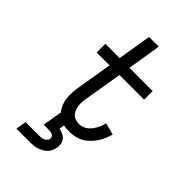

<svg xmlns="http://www.w3.org/2000/svg" viewBox="-278 -836 1156 1156"><g transform="rotate(45 300.0 -257.5)"><path d="M100 220 111 153H226Q235 153 244.5 152Q254 151 262.5 147.5Q271 144 278 136.5Q285 129 287 120Q288 111 284 103.5Q280 96 272 92.5Q264 89 255 88Q246 87 237 87H199L220 -38Q206 -55 197 -76.5Q188 -98 185 -121Q182 -144 183.5 -168.5Q185 -193 189 -217L227 -446H117V-520H239L274 -735H357L322 -520H520V-447H310L270 -205Q267 -189 266 -173Q265 -157 267 -141.5Q269 -126 274.5 -112Q280 -98 290 -87Q300 -76 315 -71Q330 -66 346 -66Q360 -66 374 -70.5Q388 -75 400 -84Q412 -93 421.5 -105Q431 -117 438.5 -130.5Q446 -144 451 -157.5Q456 -171 459 -185L535 -165Q529 -143 519.5 -121Q510 -99 497 -79.5Q484 -60 466.5 -42.5Q449 -25 428 -13.5Q407 -2 384 3Q361 8 339 8Q326 8 314 7Q302 6 289 3L284 37Q300 40 315 46.5Q330 53 340 65Q350 77 353.5 93.5Q357 110 354 127Q351 141 345 155.5Q339 170 327.5 181.5Q316 193 302 200.5Q288 208 274 212.5Q260 217 245 218.5Q230 220 215 220Z"/></g></svg>

Font: Iosevka Extended
Style: Italic
Weight: 400
Width: 7
Italic angle: -9°
Monospace: yes
Designer: Belleve Invis
Foundry: Belleve Invis
Version: Version 32.5.0; ttfautohint (v1.8.4)